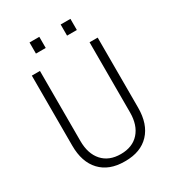

<svg xmlns="http://www.w3.org/2000/svg" viewBox="-204 -977 1008 1106"><g transform="rotate(-30 300.0 -424.0)"><path d="M297 10Q195 10 138 -50.5Q81 -111 81 -220V-686H135V-220Q135 -135 178.5 -86.5Q222 -38 300 -38Q378 -38 421.5 -86.5Q465 -135 465 -220V-686H519V-220Q519 -111 462 -50.5Q405 10 303 10ZM165 -784V-858H230V-784ZM372 -784V-858H437V-784Z"/></g></svg>

Font: Chivo Mono Thin
Style: Regular
Weight: 250
Designer: Hector Gatti
Foundry: Omnibus-Type
Version: Version 1.008